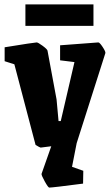

<svg xmlns="http://www.w3.org/2000/svg" viewBox="-20 -664 498 869"><path d="M168 123 212 -2 164 4Q161 4 141 -8L45 -373L1 -387V-450Q137 -472 146 -472Q152 -472 172.5 -457Q193 -442 195 -435L236 -214L245 -116H255L317 -383L252 -391V-459Q416 -472 425 -472Q431 -472 444.5 -451.5Q458 -431 457 -424L327 -16L306 91L357 109L356 167Q218 185 203 185Q198 185 182.5 157Q167 129 168 123ZM95 -547V-644H403V-547Z"/></svg>

Font: Grenze ExtraBold
Style: Regular
Weight: 800
Designer: Renata Polastri
Foundry: Omnibus-Type
Version: Version 1.002; ttfautohint (v1.8)